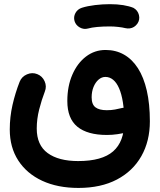

<svg xmlns="http://www.w3.org/2000/svg" viewBox="-20 -611 772 926"><path d="M339.5 -509.4Q345.6 -489.4 364.7 -478.6Q383.8 -467.9 404.1 -473.4Q421.5 -478.4 449.1 -481Q476.7 -483.5 509.8 -483.5Q524.7 -483.5 536.8 -490.8Q549 -498 556.2 -510.4Q563.5 -522.8 563.5 -537.2Q563.5 -559.3 547.7 -575.1Q531.9 -590.9 509.8 -590.9Q474.4 -590.9 438.4 -586.5Q402.3 -582.2 375.1 -573.6Q354.1 -566.9 343.9 -548.3Q333.7 -529.7 339.5 -509.4ZM456.1 -537.2Q456.1 -515.1 471.9 -499.3Q487.7 -483.5 509.8 -483.5Q529.4 -483.5 550.2 -481.1Q570.9 -478.8 585 -475.2Q595.8 -472.8 606.4 -474.2Q617.1 -475.6 626.3 -481.3Q635.5 -487.1 642.6 -496.9Q655.8 -516.1 650 -538.9Q644.3 -561.6 623.4 -573.2Q603.5 -581.4 574.4 -586.2Q545.3 -590.9 509.8 -590.9Q487.7 -590.9 471.9 -575.1Q456.1 -559.3 456.1 -537.2ZM27.1 13.5Q27.1 99.7 68.1 163Q109.1 226.3 183.5 260.9Q257.9 295.4 358.3 295.4Q466.7 295.4 543.8 254.9Q620.8 214.4 661.8 142Q702.8 69.6 702.8 -26Q702.8 -109.6 688 -174Q673.2 -238.3 645.3 -281.9Q617.3 -325.4 577.9 -347.7Q538.6 -370 489 -370Q436.4 -370 394.7 -338.2Q353 -306.4 328.9 -250.8Q304.7 -195.2 304.7 -123.7Q304.7 -39.6 353.2 0.2Q401.7 39.9 496 39.9Q521.4 39.9 546.9 36.1Q572.5 32.3 600.3 25.5Q624 19.4 636.8 -3.2Q649.5 -25.8 640.9 -51.1Q633.8 -72.5 613.1 -84.1Q592.4 -95.7 569.1 -90.3Q552.6 -86.1 534.4 -82.8Q516.2 -79.5 494.9 -79.5Q458.7 -79.5 440.4 -93.4Q422 -107.3 422 -141.6Q422 -169.1 431 -191.4Q440.1 -213.7 455.2 -226.9Q470.3 -240 488.3 -240Q508.8 -240 525.5 -226.4Q542.2 -212.8 554.2 -185.5Q566.2 -158.3 572.7 -117.7Q579.2 -77.1 579.2 -23.1Q579.2 71.9 525.8 118.8Q472.3 165.8 356.8 165.8Q262.6 165.8 209.9 127.3Q157.2 88.9 157.2 8.8Q157.2 -36.9 169 -83.3Q180.8 -129.6 196.3 -169.6Q206.2 -194.3 195.2 -219.1Q184.2 -243.8 159.7 -253.5Q135.5 -263.3 110.1 -252.4Q84.7 -241.6 74.8 -216.8Q53.6 -163 40.3 -104.8Q27.1 -46.6 27.1 13.5Z"/></svg>

Font: Mikhak VF
Style: Regular
Weight: 100
Designer: Amin Abedi
Version: Version 3.001